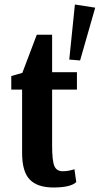

<svg xmlns="http://www.w3.org/2000/svg" viewBox="-20 -820 442 851"><path d="M312 -800 402 -786 335 -552 287 -556ZM321 -500V-423H211V-176Q211 -107 221 -84Q231 -61 258 -61Q272 -61 285 -63.5Q298 -66 304 -68L310 -70L318 -13Q293 11 217 11Q146 11 112 -24Q78 -59 78 -142V-423H30V-483L79 -497L143 -666H211V-500Z"/></svg>

Font: ArsenalBold
Style: Bold
Weight: 700
Designer: Andrij Shevchenko
Foundry: Stairsfor.com
Version: Version 1.000